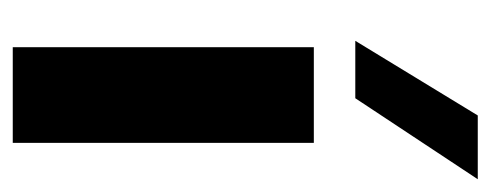

<svg xmlns="http://www.w3.org/2000/svg" viewBox="-254 -515 769 301"><g transform="rotate(90 130.5 -364.5)"><path d="M204 -472V0H54V-472ZM161 -729H261L134 -537H44Z"/></g></svg>

Font: Madhuban Bold
Style: Regular
Weight: 700
Designer: jaikishan Patel
Foundry: MagicType
Version: Version 1.000